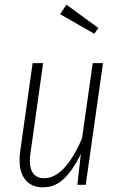

<svg xmlns="http://www.w3.org/2000/svg" viewBox="-20 -793 513 824"><path d="M64 -105Q64 -127 66 -139L120 -522H165L111 -137Q108 -119 108 -104Q108 -66 124 -47Q140 -28 169 -28Q258 -28 332 -199L378 -522H422L348 0H312L327 -132Q295 -66 256 -27.5Q217 11 164 11Q117 11 90.5 -19.5Q64 -50 64 -105ZM265 -773 402 -673 385 -648 238 -732Z"/></svg>

Font: Fira Sans Extra Condensed ExtraLight
Style: Italic
Weight: 275
Width: 3
Italic angle: -8°
Designer: Carrois Corporate & Edenspiekermann AG
Foundry: Carrois Corporate GbR & Edenspiekermann AG
Version: Version 4.203